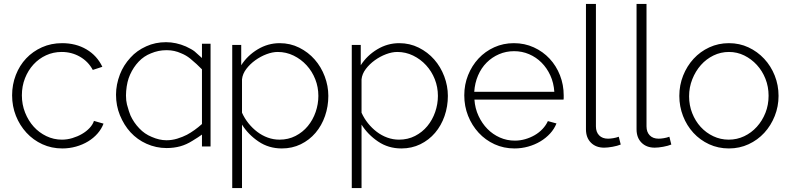

<svg xmlns="http://www.w3.org/2000/svg" viewBox="-20 -750 4048 983"><path d="M42 -262Q42 -317 61 -366Q80 -415 114 -451Q148 -487 195 -508Q242 -529 298 -529Q369 -529 423 -497Q477 -465 504 -408L455 -392Q432 -435 389.5 -459.5Q347 -484 296 -484Q253 -484 216 -467Q179 -450 151.5 -420Q124 -390 108 -349.5Q92 -309 92 -262Q92 -215 108.5 -173.5Q125 -132 152.5 -101.5Q180 -71 217.5 -53Q255 -35 297 -35Q324 -35 350.5 -43Q377 -51 399.5 -64Q422 -77 438.5 -94.5Q455 -112 461 -131L510 -117Q500 -90 479.5 -66.5Q459 -43 431 -26Q403 -9 369 0.5Q335 10 299 10Q244 10 197 -11.5Q150 -33 115.5 -70.5Q81 -108 61.5 -157Q42 -206 42 -262Z M1014 -526H1058V0H1014V-61Q998 -49 965 -29Q935 -10 903 -1Q870 8 833 8Q779 8 730 -14Q683 -35 648 -73Q615 -109 594 -160Q574 -209 574 -265Q574 -317 594 -369Q612 -416 648 -455Q680 -491 729 -513Q775 -534 830 -534Q881 -534 932 -512Q962 -498 976 -487Q1009 -457 1014 -453ZM937 -60Q976 -81 1014 -115V-395Q989 -421 954 -450Q933 -467 908 -477Q873 -493 835 -493Q833 -493 831 -493Q791 -493 753 -477Q717 -463 690 -434.5Q663 -406 646 -368Q630 -333 626 -284Q625 -272 625 -261Q625 -235 630 -215Q641 -175 648 -159Q665 -122 693 -93Q720 -64 757 -49Q796 -32 831 -32Q833 -32 835 -32Q860 -32 887 -40Q916 -49 937 -60Z M1423 10Q1356 10 1303.5 -25.5Q1251 -61 1219 -112V213H1169V-520H1215V-416Q1247 -466 1299.5 -497.5Q1352 -529 1412 -529Q1466 -529 1512 -506Q1558 -483 1591 -445.5Q1624 -408 1642.5 -359Q1661 -310 1661 -259Q1661 -205 1644 -156Q1627 -107 1595.5 -70Q1564 -33 1520 -11.5Q1476 10 1423 10ZM1411 -35Q1456 -35 1493 -54Q1530 -73 1556 -104.5Q1582 -136 1596 -176.5Q1610 -217 1610 -259Q1610 -304 1594 -344.5Q1578 -385 1549.5 -416Q1521 -447 1483 -465.5Q1445 -484 1402 -484Q1375 -484 1344.5 -472.5Q1314 -461 1287 -441.5Q1260 -422 1241 -397Q1222 -372 1219 -344V-173Q1232 -144 1252 -119Q1272 -94 1297 -75Q1322 -56 1351 -45.5Q1380 -35 1411 -35Z M2035 10Q1968 10 1915.5 -25.5Q1863 -61 1831 -112V213H1781V-520H1827V-416Q1859 -466 1911.5 -497.5Q1964 -529 2024 -529Q2078 -529 2124 -506Q2170 -483 2203 -445.5Q2236 -408 2254.5 -359Q2273 -310 2273 -259Q2273 -205 2256 -156Q2239 -107 2207.5 -70Q2176 -33 2132 -11.5Q2088 10 2035 10ZM2023 -35Q2068 -35 2105 -54Q2142 -73 2168 -104.5Q2194 -136 2208 -176.5Q2222 -217 2222 -259Q2222 -304 2206 -344.5Q2190 -385 2161.5 -416Q2133 -447 2095 -465.5Q2057 -484 2014 -484Q1987 -484 1956.5 -472.5Q1926 -461 1899 -441.5Q1872 -422 1853 -397Q1834 -372 1831 -344V-173Q1844 -144 1864 -119Q1884 -94 1909 -75Q1934 -56 1963 -45.5Q1992 -35 2023 -35Z M2614 10Q2559 10 2512 -11.5Q2465 -33 2430.5 -70.5Q2396 -108 2376.5 -157Q2357 -206 2357 -262Q2357 -317 2376.5 -365.5Q2396 -414 2430 -450.5Q2464 -487 2510.5 -508Q2557 -529 2611 -529Q2666 -529 2713 -507.5Q2760 -486 2794 -449.5Q2828 -413 2847 -364.5Q2866 -316 2866 -262Q2866 -257 2866 -249.5Q2866 -242 2865 -240H2409Q2412 -195 2430 -156.5Q2448 -118 2475.5 -90Q2503 -62 2539 -46Q2575 -30 2616 -30Q2643 -30 2669 -37.5Q2695 -45 2717.5 -58Q2740 -71 2757.5 -89.5Q2775 -108 2785 -130L2829 -118Q2818 -90 2796.5 -66.5Q2775 -43 2746.5 -26Q2718 -9 2684 0.5Q2650 10 2614 10ZM2818 -280Q2815 -326 2797.5 -364Q2780 -402 2752.5 -429.5Q2725 -457 2689 -472.5Q2653 -488 2612 -488Q2571 -488 2535 -472.5Q2499 -457 2471.5 -429.5Q2444 -402 2427.5 -363.5Q2411 -325 2408 -280Z M2980 -730H3031V-103Q3031 -74 3047.5 -57Q3064 -40 3093 -40Q3104 -40 3119.5 -42.5Q3135 -45 3148 -50L3158 -10Q3141 -3 3116 1.5Q3091 6 3073 6Q3031 6 3005.5 -19.5Q2980 -45 2980 -88Z M3239 -730H3290V-103Q3290 -74 3306.5 -57Q3323 -40 3352 -40Q3363 -40 3378.5 -42.5Q3394 -45 3407 -50L3417 -10Q3400 -3 3375 1.5Q3350 6 3332 6Q3290 6 3264.5 -19.5Q3239 -45 3239 -88Z M3712 10Q3657 10 3610.5 -11.5Q3564 -33 3530 -70Q3496 -107 3477 -156Q3458 -205 3458 -259Q3458 -314 3477.5 -363Q3497 -412 3531 -449Q3565 -486 3611.5 -507.5Q3658 -529 3712 -529Q3766 -529 3812 -507.5Q3858 -486 3892.5 -449Q3927 -412 3946.5 -363Q3966 -314 3966 -259Q3966 -205 3946.5 -156Q3927 -107 3893 -70Q3859 -33 3812.5 -11.5Q3766 10 3712 10ZM3508 -257Q3508 -211 3524 -170.5Q3540 -130 3567.5 -100Q3595 -70 3632 -52.5Q3669 -35 3711 -35Q3753 -35 3790 -52.5Q3827 -70 3855 -101Q3883 -132 3899 -172.5Q3915 -213 3915 -260Q3915 -306 3899 -346.5Q3883 -387 3855 -417.5Q3827 -448 3790.5 -466Q3754 -484 3712 -484Q3670 -484 3633 -466Q3596 -448 3568.5 -417Q3541 -386 3524.5 -344.5Q3508 -303 3508 -257Z"/></svg>

Font: Oxford Sans
Style: Regular
Weight: 300
Designer: Matt McInerney, Pablo Impallari, Rodrigo Fuenzalida
Foundry: Matt McInerney, Pablo Impallari, Rodrigo Fuenzalida
Version: Version 3.000g; ttfautohint (v1.5) -l 8 -r 28 -G 28 -x 14 -D